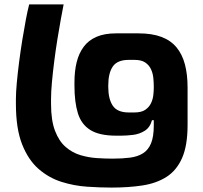

<svg xmlns="http://www.w3.org/2000/svg" viewBox="-20 -861 918 869"><path d="M676 -317H668Q659 -284 635 -269Q611 -254 582 -250.5Q553 -247 529 -247H505Q430 -247 389 -272.5Q348 -298 332.5 -348.5Q317 -399 317 -472V-488Q317 -539 327 -579.5Q337 -620 359 -649.5Q381 -679 417 -694.5Q453 -710 505 -710H607Q668 -710 710.5 -694Q753 -678 779 -646.5Q805 -615 817 -569.5Q829 -524 829 -464V-296Q829 -202 804 -145.5Q779 -89 733 -60Q687 -31 624 -21.5Q561 -12 485 -12Q433 -12 374 -16Q315 -20 258 -38Q201 -56 154.5 -96.5Q108 -137 80 -208Q52 -279 52 -391V-413Q52 -442 56 -486Q60 -530 66.5 -580.5Q73 -631 81 -680.5Q89 -730 97 -772Q105 -814 112 -841H268Q263 -816 255.5 -775Q248 -734 240 -684.5Q232 -635 225.5 -584Q219 -533 215 -488.5Q211 -444 211 -413V-391Q211 -316 229 -269Q247 -222 277 -196Q307 -170 343.5 -159Q380 -148 418 -145.5Q456 -143 490 -143Q534 -143 568.5 -147.5Q603 -152 627 -167Q651 -182 663.5 -212Q676 -242 676 -293ZM588 -352Q620 -352 637.5 -364Q655 -376 663.5 -394Q672 -412 674 -431Q676 -450 676 -464V-469Q676 -487 674 -508Q672 -529 663.5 -547.5Q655 -566 637.5 -578Q620 -590 589 -590H563Q511 -590 490.5 -560Q470 -530 470 -474V-468Q470 -413 490.5 -382.5Q511 -352 563 -352Z"/></svg>

Font: Matangi Black
Style: Regular
Weight: 900
Designer: Prashant Pant
Foundry: The Graphic Ant
Version: Version 3.002